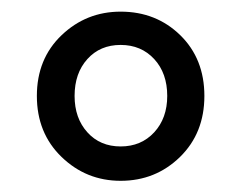

<svg xmlns="http://www.w3.org/2000/svg" viewBox="-20 -790 424 338"><path d="M192.4 -471.7Q131.8 -471.7 88.4 -513.7Q44.9 -555.7 44.9 -621.1Q44.9 -686.5 88.4 -728Q131.8 -769.5 192.4 -769.5Q254.9 -769.5 297.4 -728Q339.8 -686.5 339.8 -621.1Q339.8 -555.7 296.9 -513.7Q253.9 -471.7 192.4 -471.7ZM274.4 -621.1Q274.4 -661.1 251.5 -686Q228.5 -710.9 192.4 -710.9Q156.2 -710.9 133.8 -686Q111.3 -661.1 111.3 -621.1Q111.3 -582 133.8 -557.1Q156.2 -532.2 192.4 -532.2Q228.5 -532.2 251.5 -557.1Q274.4 -582 274.4 -621.1Z"/></svg>

Font: Gen Shin Gothic Medium
Style: Regular
Weight: 500
Designer: [Source Han Sans]
Ryoko NISHIZUKA  (kana & ideographs); Paul D. Hunt (Latin, Greek & Cyrillic); Wenlong ZHANG  (bopomofo
Version: Version 1.002.20150607